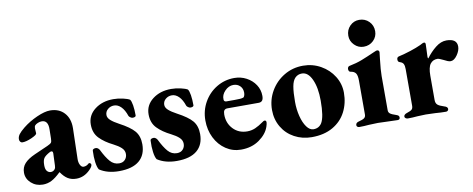

<svg xmlns="http://www.w3.org/2000/svg" viewBox="-60 -924 2969 1204"><g transform="rotate(-10 1424.5 -322.5)"><path d="M27 -80Q27 -114 48.5 -138Q70 -162 115 -182L201 -220Q221 -229 226 -236Q231 -243 231 -263L232 -318Q234 -378 192 -378Q180 -378 167 -372.5Q154 -367 148 -360Q143 -354 143 -341Q143 -334 144 -325.5Q145 -317 145 -310Q145 -300 110 -284.5Q75 -269 51 -269Q43 -269 37.5 -275.5Q32 -282 32 -292Q32 -308 43 -323Q54 -338 80 -359Q120 -391 170.5 -413.5Q221 -436 255 -436Q312 -436 345.5 -399.5Q379 -363 378 -302L373 -108Q372 -85 380.5 -68.5Q389 -52 402 -52Q420 -52 434 -65Q437 -68 440 -68Q445 -68 448.5 -64.5Q452 -61 452 -56Q452 -44 432 -24Q394 14 345 14Q314 14 291 0Q268 -14 248 -44H246Q213 -12 187 1Q161 14 132 14Q88 14 57.5 -13.5Q27 -41 27 -80ZM220 -68Q226 -76 226 -91L229 -168Q229 -182 219 -182Q215 -182 209 -179Q181 -164 170.5 -150Q160 -136 160 -104Q160 -78 170 -66.5Q180 -55 194 -55Q210 -55 220 -68Z M493 -19Q483 -34 478.5 -67.5Q474 -101 476 -141Q476 -147 482 -150.5Q488 -154 497 -154Q505 -154 511.5 -148.5Q518 -143 521 -137Q545 -88 568.5 -61Q592 -34 626 -34Q650 -34 663.5 -49Q677 -64 677 -85Q677 -108 658.5 -125Q640 -142 610 -157Q557 -183 524.5 -216.5Q492 -250 492 -304Q492 -363 540 -400Q588 -437 658 -437Q689 -437 719 -430Q749 -423 762 -415Q770 -405 774.5 -377Q779 -349 779 -312Q779 -307 773.5 -304Q768 -301 759 -301Q752 -301 744 -306.5Q736 -312 734 -317Q721 -356 700.5 -376.5Q680 -397 656 -397Q633 -397 616 -382.5Q599 -368 599 -346Q599 -328 617 -312Q635 -296 667 -279Q735 -243 762 -211Q789 -179 789 -127Q789 -59 745.5 -22.5Q702 14 617 14Q543 14 493 -19Z M861 -19Q851 -34 846.5 -67.5Q842 -101 844 -141Q844 -147 850 -150.5Q856 -154 865 -154Q873 -154 879.5 -148.5Q886 -143 889 -137Q913 -88 936.5 -61Q960 -34 994 -34Q1018 -34 1031.5 -49Q1045 -64 1045 -85Q1045 -108 1026.5 -125Q1008 -142 978 -157Q925 -183 892.5 -216.5Q860 -250 860 -304Q860 -363 908 -400Q956 -437 1026 -437Q1057 -437 1087 -430Q1117 -423 1130 -415Q1138 -405 1142.5 -377Q1147 -349 1147 -312Q1147 -307 1141.5 -304Q1136 -301 1127 -301Q1120 -301 1112 -306.5Q1104 -312 1102 -317Q1089 -356 1068.5 -376.5Q1048 -397 1024 -397Q1001 -397 984 -382.5Q967 -368 967 -346Q967 -328 985 -312Q1003 -296 1035 -279Q1103 -243 1130 -211Q1157 -179 1157 -127Q1157 -59 1113.5 -22.5Q1070 14 985 14Q911 14 861 -19Z M1204 -205Q1204 -268 1234 -321Q1264 -374 1315.5 -405Q1367 -436 1428 -436Q1470 -436 1505.5 -417Q1541 -398 1562 -366Q1583 -334 1583 -295Q1583 -275 1575.5 -265.5Q1568 -256 1552 -256H1354Q1340 -256 1333.5 -248Q1327 -240 1327 -221Q1327 -166 1362 -129Q1397 -92 1452 -92Q1479 -92 1503 -102.5Q1527 -113 1555 -133Q1564 -140 1569 -140Q1580 -140 1580 -127Q1580 -118 1574 -100Q1559 -55 1510.5 -20.5Q1462 14 1394 14Q1341 14 1297.5 -15Q1254 -44 1229 -94Q1204 -144 1204 -205ZM1407 -300Q1431 -300 1442.5 -301Q1454 -302 1463 -305Q1467 -306 1470.5 -315Q1474 -324 1474 -335Q1474 -361 1457.5 -377.5Q1441 -394 1415 -394Q1385 -394 1361 -369Q1337 -344 1339 -315Q1339 -308 1343 -304Q1347 -300 1354 -300Z M1627 -197Q1627 -262 1659 -317Q1691 -372 1745.5 -404.5Q1800 -437 1866 -437Q1927 -437 1978.5 -408Q2030 -379 2060 -330.5Q2090 -282 2090 -226Q2090 -159 2062 -104.5Q2034 -50 1978.5 -18Q1923 14 1844 14Q1784 14 1734 -13Q1684 -40 1655.5 -88.5Q1627 -137 1627 -197ZM1916 -62Q1938 -99 1938 -202Q1938 -285 1914 -337.5Q1890 -390 1851 -390Q1825 -390 1808 -373Q1791 -356 1784.5 -319.5Q1778 -283 1778 -222Q1778 -174 1789 -130.5Q1800 -87 1819.5 -60Q1839 -33 1863 -33Q1898 -33 1916 -62Z M2131 -11Q2131 -26 2148 -31Q2176 -38 2186 -45.5Q2196 -53 2196 -68V-284Q2196 -318 2186 -331.5Q2176 -345 2153 -348Q2147 -349 2144 -354.5Q2141 -360 2141 -367Q2141 -374 2144.5 -379Q2148 -384 2153 -385Q2199 -394 2235 -408Q2271 -422 2318 -443Q2336 -451 2340 -451Q2347 -451 2350.5 -447Q2354 -443 2354 -437L2349 -393Q2341 -325 2341 -288V-69Q2341 -56 2351 -48Q2361 -40 2389 -31Q2398 -28 2402.5 -24Q2407 -20 2407 -12Q2407 2 2392 2Q2373 2 2327 0Q2283 -2 2267 -2Q2250 -2 2210 0Q2178 3 2147 3Q2141 3 2136 -1Q2131 -5 2131 -11ZM2179 -572Q2179 -609 2203.5 -634Q2228 -659 2263 -659Q2300 -659 2325 -634Q2350 -609 2350 -572Q2350 -537 2325 -512.5Q2300 -488 2263 -488Q2229 -488 2204 -513Q2179 -538 2179 -572Z M2437 -12Q2437 -26 2460 -33Q2482 -40 2489.5 -47.5Q2497 -55 2497 -71V-304Q2497 -325 2491.5 -336.5Q2486 -348 2470 -353Q2463 -355 2459.5 -359Q2456 -363 2456 -372Q2456 -387 2469 -390Q2505 -398 2545 -411Q2585 -424 2613 -437Q2632 -448 2638 -448Q2648 -448 2648 -436L2647 -406L2645 -356Q2645 -346 2649 -346Q2676 -383 2710 -410Q2744 -437 2779 -437Q2846 -437 2846 -387Q2846 -361 2826 -332.5Q2806 -304 2784 -304Q2775 -304 2764 -308.5Q2753 -313 2742 -319Q2714 -333 2704 -333Q2675 -333 2658.5 -311.5Q2642 -290 2642 -236V-82Q2642 -61 2653.5 -51Q2665 -41 2694 -32Q2716 -26 2716 -12Q2716 -6 2711.5 -1.5Q2707 3 2700 3Q2667 3 2632 0Q2588 -2 2572 -2Q2556 -2 2518 0Q2488 3 2457 3Q2449 3 2443 -1.5Q2437 -6 2437 -12Z"/></g></svg>

Font: EB Garamond ExtraBold
Style: Regular
Weight: 800
Designer: Georg Duffner and Octavio Pardo
Foundry: Georg Duffner
Version: Version 1.000